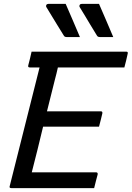

<svg xmlns="http://www.w3.org/2000/svg" viewBox="-20 -965 676 985"><path d="M317 -945Q337 -899 354 -859.5Q371 -820 390 -775H321Q311 -775 307 -783Q285 -819 271.5 -840.5Q258 -862 246.5 -881.5Q235 -901 217 -930Q215 -935 218 -940Q221 -945 228 -945ZM488 -945Q508 -899 525 -859.5Q542 -820 561 -775H492Q481 -775 477 -783Q455 -819 442 -840.5Q429 -862 417.5 -881.5Q406 -901 388 -930Q386 -935 389 -940Q392 -945 399 -945ZM38 0Q26 0 30 -11Q68 -163 106.5 -315Q145 -467 183 -619H133Q122 -619 125 -630Q130 -649 134 -665Q138 -681 142 -700H628Q638 -700 635 -689Q631 -670 627 -654Q623 -638 618 -619H277Q274 -604 270 -589Q266 -574 262 -558Q252 -517 241.5 -476Q231 -435 221 -394H497Q507 -394 505 -383Q502 -372 497.5 -352Q493 -332 488 -315H201Q187 -256 172.5 -197.5Q158 -139 143 -81H472Q483 -81 481 -70Q477 -57 472.5 -38Q468 -19 463 0Z"/></svg>

Font: Recursive Mn Lnr St
Style: Italic
Weight: 400
Italic angle: -15°
Monospace: yes
Version: Version 1.079;hotconv 1.0.112;makeotfexe 2.5.65598; ttfautoh